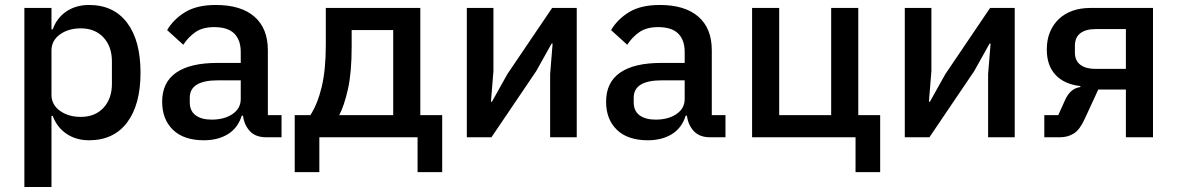

<svg xmlns="http://www.w3.org/2000/svg" viewBox="-20 -552 4734 772"><path d="M78 -520H187V-434H192Q209 -481 247.5 -506.5Q286 -532 338 -532Q437 -532 491 -460.5Q545 -389 545 -260Q545 -131 491 -59.5Q437 12 338 12Q286 12 247.5 -14Q209 -40 192 -86H187V200H78ZM305 -82Q362 -82 396 -118.5Q430 -155 430 -215V-305Q430 -365 396 -401.5Q362 -438 305 -438Q255 -438 221 -413.5Q187 -389 187 -349V-171Q187 -131 221 -106.5Q255 -82 305 -82Z M1051 0Q1008 0 985 -24.5Q962 -49 957 -87H952Q937 -38 897 -13Q857 12 800 12Q719 12 675.5 -30Q632 -72 632 -143Q632 -221 688.5 -260Q745 -299 854 -299H948V-343Q948 -391 922 -417Q896 -443 841 -443Q795 -443 766 -423Q737 -403 717 -372L652 -431Q678 -475 725 -503.5Q772 -532 848 -532Q949 -532 1003 -485Q1057 -438 1057 -350V-89H1112V0ZM831 -71Q882 -71 915 -93.5Q948 -116 948 -154V-229H856Q743 -229 743 -159V-141Q743 -106 766.5 -88.5Q790 -71 831 -71Z M1165 -89H1228Q1257 -134 1273.5 -202.5Q1290 -271 1290 -371V-520H1670V-89H1758V140H1659V0H1264V140H1165ZM1561 -89V-431H1394V-365Q1394 -260 1379 -193.5Q1364 -127 1344 -89Z M1857 -520H1964V-266L1954 -143H1958L2020 -254L2200 -520H2299V0H2192V-254L2202 -377H2198L2136 -266L1956 0H1857Z M2836 0Q2793 0 2770 -24.5Q2747 -49 2742 -87H2737Q2722 -38 2682 -13Q2642 12 2585 12Q2504 12 2460.5 -30Q2417 -72 2417 -143Q2417 -221 2473.5 -260Q2530 -299 2639 -299H2733V-343Q2733 -391 2707 -417Q2681 -443 2626 -443Q2580 -443 2551 -423Q2522 -403 2502 -372L2437 -431Q2463 -475 2510 -503.5Q2557 -532 2633 -532Q2734 -532 2788 -485Q2842 -438 2842 -350V-89H2897V0ZM2616 -71Q2667 -71 2700 -93.5Q2733 -116 2733 -154V-229H2641Q2528 -229 2528 -159V-141Q2528 -106 2551.5 -88.5Q2575 -71 2616 -71Z M3420 0H3004V-520H3113V-89H3322V-520H3431V-89H3519V140H3420Z M3618 -520H3725V-266L3715 -143H3719L3781 -254L3961 -520H4060V0H3953V-254L3963 -377H3959L3897 -266L3717 0H3618Z M4179 -89H4235L4264 -153Q4285 -197 4324 -202V-206Q4260 -213 4224.5 -250.5Q4189 -288 4189 -353Q4189 -392 4201.5 -422.5Q4214 -453 4237 -475Q4260 -497 4292 -508.5Q4324 -520 4363 -520H4616V0H4507V-192H4396L4341 -73Q4322 -31 4298 -15.5Q4274 0 4241 0H4179ZM4507 -275V-435H4384Q4346 -435 4324 -418.5Q4302 -402 4302 -367V-341Q4302 -308 4324 -291.5Q4346 -275 4384 -275Z"/></svg>

Font: IBMPlexSans-Medium
Style: Regular
Weight: 500
Designer: Mike Abbink, Paul van der Laan, Pieter van Rosmalen
Foundry: Bold Monday
Version: Version 3.1